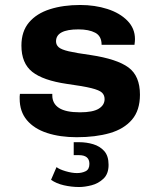

<svg xmlns="http://www.w3.org/2000/svg" viewBox="-20 -541 640 771"><path d="M288 10Q221 10 169 -7Q117 -24 88 -58.5Q59 -93 59 -145Q59 -149 59 -153.5Q59 -158 60 -164H190V-158Q190 -125 217 -107.5Q244 -90 301 -90Q353 -90 376.5 -104.5Q400 -119 400 -143Q400 -159 389.5 -169Q379 -179 347 -187Q315 -195 249 -204Q153 -218 109.5 -252.5Q66 -287 66 -358Q66 -415 96.5 -451Q127 -487 180.5 -504Q234 -521 302 -521Q361 -521 411 -505Q461 -489 491.5 -458Q522 -427 522 -384Q522 -379 521.5 -374Q521 -369 520 -361H388Q388 -396 362.5 -409.5Q337 -423 295 -423Q205 -423 205 -375Q205 -361 215.5 -351.5Q226 -342 256 -335Q286 -328 344 -320Q450 -304 496 -270Q542 -236 542 -161Q542 -98 510 -60.5Q478 -23 421 -6.5Q364 10 288 10ZM298 210Q267 210 236.5 203Q206 196 185 181L207 130Q218 139 243.5 146.5Q269 154 289 154Q309 154 324 146.5Q339 139 339 117Q339 82 297 82H276V30H298Q327 30 354 38Q381 46 398.5 65.5Q416 85 416 121Q416 157 395.5 176.5Q375 196 347.5 203Q320 210 298 210Z"/></svg>

Font: Chivo Mono
Style: Bold
Weight: 700
Monospace: yes
Designer: Hector Gatti
Foundry: Omnibus-Type
Version: Version 1.008; ttfautohint (v1.8.4.7-5d5b)